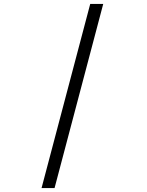

<svg xmlns="http://www.w3.org/2000/svg" viewBox="-20 -820 750 982"><path d="M508 -800 259 142H192.5L441.5 -800Z"/></svg>

Font: League Mono Light
Style: Regular
Weight: 300
Width: 6
Designer: Tyler Finck
Foundry: The League of Moveable Type / Tyler Finck
Version: Version 2.210